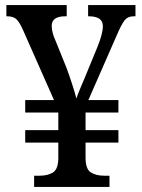

<svg xmlns="http://www.w3.org/2000/svg" viewBox="-20 -734 558 754"><path d="M114 0V-44H136Q166 -44 187 -56Q208 -68 209 -111V-174H79V-223H209V-292H79V-341H192L70 -617Q57 -646 45 -658Q33 -670 8 -670H5V-714H242V-670H236Q183 -670 183 -632Q183 -620 187 -604.5Q191 -589 199 -572L241 -468Q253 -436 264 -401.5Q275 -367 280 -347Q284 -360 294 -384Q304 -408 313 -429L362 -548Q384 -602 384 -631Q384 -670 329 -670H326V-714H512V-670H505Q482 -670 469.5 -654.5Q457 -639 437 -592L327 -341H445V-292H316V-223H445V-174H316V-115Q316 -70 336.5 -57Q357 -44 389 -44H410V0Z"/></svg>

Font: Noto Serif Bengali SemiCondensed Medium
Style: Regular
Weight: 500
Width: 4
Designer: Juan Bruce, Universal Thirst, Indian Type Foundry and the Monotype Design Team.
Foundry: Monotype Imaging Inc.
Version: Version 2.003; ttfautohint (v1.8.4.7-5d5b)